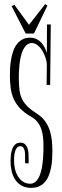

<svg xmlns="http://www.w3.org/2000/svg" viewBox="-20 -888 301 927"><path d="M225.1 -770 222.2 -478H205.1Q205.1 -491.7 205.3 -503.4Q205.6 -515.1 205.6 -526.6Q205.6 -538.1 205.8 -549.8Q206.1 -561.5 206.1 -575.2Q206.1 -589.4 200.4 -607.4Q194.8 -625.5 185.3 -641.6Q175.8 -657.7 162.4 -668.9Q148.9 -680.2 133.8 -680.2Q118.7 -680.2 108.2 -670.4Q97.7 -660.6 90.6 -645.3Q83.5 -629.9 79.6 -611.1Q75.7 -592.3 73.7 -573.7Q71.8 -555.2 71.3 -539.1Q70.8 -522.9 70.8 -513.2Q70.8 -478 74.2 -452.6Q77.6 -427.2 87.6 -407.7Q97.7 -388.2 115 -371.8Q132.3 -355.5 160.2 -337.9Q184.1 -322.3 198.5 -301.8Q212.9 -281.2 220.5 -257.6Q228 -233.9 230.5 -208.7Q232.9 -183.6 232.9 -159.2Q232.9 -139.6 231.7 -119.1Q230.5 -98.6 226.6 -78.9Q222.7 -59.1 215.8 -41.3Q209 -23.4 197.5 -10Q186 3.4 169.7 11.2Q153.3 19 130.9 19Q103 19 83.7 7.8Q64.5 -3.4 52.7 -21.7Q41 -40 35.9 -63.2Q30.8 -86.4 30.8 -109.9Q30.8 -121.6 32.2 -137Q33.7 -152.3 38.3 -166.3Q43 -180.2 52.5 -189.7Q62 -199.2 78.1 -199.2Q93.3 -199.2 101.6 -190.9Q109.9 -182.6 113.5 -170.4Q117.2 -158.2 117.7 -144.3Q118.2 -130.4 118.2 -119.1V-99.1L101.1 -100.1V-130.9Q101.1 -136.7 100.8 -145.5Q100.6 -154.3 98.4 -162.4Q96.2 -170.4 91.6 -176.3Q86.9 -182.1 78.1 -182.1Q66.9 -182.1 60.8 -173.6Q54.7 -165 51.8 -153.3Q48.8 -141.6 48.3 -129.4Q47.9 -117.2 47.9 -109.9Q47.9 -91.8 52.2 -72.5Q56.6 -53.2 66.2 -37.4Q75.7 -21.5 90.6 -11.2Q105.5 -1 126 -1Q142.1 -1 153.3 -12.2Q164.6 -23.4 171.6 -40.8Q178.7 -58.1 182.4 -79.3Q186 -100.6 187.7 -120.8Q189.5 -141.1 189.7 -158.2Q189.9 -175.3 189.9 -184.1Q189.9 -205.6 187.7 -226.1Q185.5 -246.6 179.2 -264.9Q172.9 -283.2 161.4 -298.3Q149.9 -313.5 130.9 -324.2Q97.7 -342.8 77.4 -364.3Q57.1 -385.7 46.1 -410.4Q35.2 -435.1 31.5 -463.1Q27.8 -491.2 27.8 -522.9Q27.8 -539.1 28.8 -559.1Q29.8 -579.1 33.2 -599.4Q36.6 -619.6 43 -638.9Q49.3 -658.2 60.3 -673.1Q71.3 -688 87.2 -697Q103 -706.1 125 -706.1Q143.1 -706.1 156.7 -699.2Q170.4 -692.4 180.2 -681.4Q189.9 -670.4 196.3 -657.2Q202.6 -644 206.1 -631.8L207 -770ZM144 -726.1H104L36.1 -858.4L49.3 -865.2L120.1 -768.1L198.2 -868.2L209 -861.3Z"/></svg>

Font: Bigelow Rules
Style: Regular
Weight: 400
Designer: Astigmatic (AOETI)
Foundry: Astigmatic (AOETI)
Version: Version 1.001